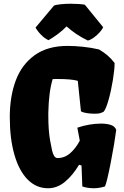

<svg xmlns="http://www.w3.org/2000/svg" viewBox="-20 -1004 669 1034"><path d="M343.8 -756.8Q381.8 -756.8 426.3 -752.2Q470.7 -747.6 513.2 -737.8Q539.6 -722.2 559.3 -705.3Q579.1 -688.5 597.2 -664.6Q597.2 -629.9 587.9 -572.8Q578.6 -515.6 564.7 -466.3Q550.8 -417 538.1 -402.3Q525.4 -396 516.6 -393.8Q507.8 -391.6 489.3 -391.6Q466.3 -391.6 446.3 -395Q426.3 -398.4 416 -404.3L398.9 -568.8Q364.3 -578.6 288.1 -578.6Q271.5 -578.6 263.7 -578.1Q242.7 -510.7 240.2 -397V-377.9Q240.2 -305.2 249.5 -249.5Q255.9 -212.9 260.5 -193.4Q265.1 -173.8 272.2 -163.3Q279.3 -152.8 290 -152.8Q328.1 -152.8 358.2 -179.2Q388.2 -205.6 409.7 -246.6L396.5 -316.4Q460.4 -337.9 522.9 -338.4Q553.2 -338.4 575.7 -331.5Q598.1 -324.7 606 -304.7Q596.7 -232.4 576.2 -127.4Q555.7 -22.5 545.4 0Q514.2 9.8 484.9 9.8Q469.7 9.8 452.9 7.3Q436 4.9 423.3 0Q423.3 -16.1 420.4 -76.7L418.9 -112.8L405.8 -116.7Q372.1 -60.1 330.1 -25.1Q288.1 9.8 238.8 9.8Q175.3 9.8 128.9 -37.1Q82.5 -84 57.6 -170.7Q32.7 -257.3 32.7 -373Q32.7 -484.4 64.9 -570.6Q97.2 -656.7 166.7 -706.8Q236.3 -756.8 343.8 -756.8ZM241.2 -787.6Q221.2 -796.4 201.7 -816.2Q182.1 -835.9 171.4 -855.5L270.5 -973.6Q280.8 -978.5 307.6 -981.2Q334.5 -983.9 361.3 -983.9Q382.3 -983.9 404.5 -982.4Q426.8 -981 437 -978.5L535.6 -857.4Q531.2 -846.2 517.3 -830.6Q503.4 -814.9 486.1 -802.2Q468.8 -789.6 453.1 -785.6Q389.2 -816.4 338.4 -861.8Q317.4 -839.8 291 -820.3Q264.6 -800.8 241.2 -787.6Z"/></svg>

Font: Kavoon
Style: Regular
Weight: 400
Designer: Viktoriya Grabowska
Foundry: Viktoriya Grabowska
Version: Version 1.004; ttfautohint (v1.4.1)